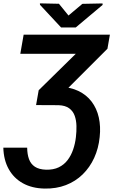

<svg xmlns="http://www.w3.org/2000/svg" viewBox="-35 -918 694 1148"><path d="M-15.1 -35.2H127.4Q127.9 4.4 138.4 33.4Q148.9 62.5 173.6 78.9Q198.2 95.2 240.2 96.7Q284.7 97.7 316.4 82.3Q348.1 66.9 369.1 39.3Q390.1 11.7 402.3 -23.9Q414.6 -59.6 418.9 -98.6Q422.9 -131.8 422.1 -165Q421.4 -198.2 411.6 -225.8Q401.9 -253.4 378.7 -270.5Q355.5 -287.6 314.9 -289.1L210.4 -289.6L230 -399.4L318.4 -398.9Q384.8 -397.5 433.3 -374.3Q481.9 -351.1 512.7 -310.5Q543.5 -270 555.7 -215.8Q567.9 -161.6 561 -98.6Q554.2 -30.8 528.1 26.1Q502 83 459.2 124.8Q416.5 166.5 358.9 188.7Q301.3 210.9 231.4 209.5Q156.2 208 101.8 177.7Q47.4 147.5 17.1 93Q-13.2 38.6 -15.1 -35.2ZM607.4 -626.5 270.5 -289.6H180.7L196.3 -378.4L534.7 -710.9H622.1ZM573.7 -710.9 553.2 -596.2H86.4L106.4 -710.9ZM317.4 -895.5 374.5 -825.2 457.5 -895 578.1 -897.5 578.6 -888.7 418 -753.9H330.1L204.1 -889.2L203.6 -897.9Z"/></svg>

Font: Roboto
Style: Bold Italic
Weight: 700
Italic angle: -12°
Designer: Christian Robertson
Foundry: Google
Version: Version 3.0